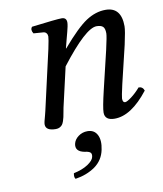

<svg xmlns="http://www.w3.org/2000/svg" viewBox="-77 -502 674 792"><g transform="rotate(-10 260.0 -106.5)"><path d="M433.1 -124Q421.9 -74.2 421.9 -66.9Q421.9 -49.8 432.1 -49.8Q439.9 -49.8 459.2 -64.2Q478.5 -78.6 497.1 -100.1Q514.2 -100.1 520 -83Q447.8 9.8 377.9 9.8Q336.9 9.8 336.9 -22.9Q336.9 -43.5 354 -115.2L392.1 -274.9Q404.8 -330.6 404.8 -342.8Q404.8 -364.3 396.2 -371.6Q387.7 -378.9 370.1 -378.9Q324.2 -378.9 215.8 -237.8L177.7 -71.8Q176.3 -64.9 174.1 -52.7Q171.9 -40.5 170.4 -33.4Q168.9 -26.4 165.8 -17.1Q162.6 -7.8 158.7 -2.7Q154.8 2.4 147.9 6.1Q141.1 9.8 131.8 9.8Q88.9 9.8 88.9 -17.1Q88.9 -21.5 90.8 -30Q92.8 -38.6 96.7 -52.2L101.6 -71.8L158.2 -320.8Q167 -362.3 167 -372.1Q167 -379.9 162.4 -385.7Q157.7 -391.6 148.9 -392.1L108.9 -395Q98.1 -411.6 107.9 -422.9Q213.4 -436 233.9 -436Q254.4 -436 254.4 -415Q254.4 -409.2 252.2 -397.9Q250 -386.7 247.1 -376.5L239.7 -348.6Q234.9 -330.6 232.4 -320.3L230 -311L231 -310.1Q296.4 -386.7 336.4 -412.8Q376.5 -439 418 -439Q483.9 -439 483.9 -358.9Q483.9 -340.3 471.2 -283.2ZM257.8 41Q286.1 41 298.3 64.5Q310.5 87.9 302.2 127Q293.5 169.4 258.8 194.3Q223.6 218.8 175.8 226.1Q169.4 218.3 172.9 202.1Q209.5 194.3 232.7 179Q255.9 163.6 258.8 148.9Q261.7 135.3 254.9 129.9Q248 124.5 232.9 123Q192.4 115.7 198.7 84Q202.6 65.9 219.5 53.5Q236.3 41 257.8 41Z"/></g></svg>

Font: Linux Libertine G
Style: Italic
Weight: 400
Italic angle: -12°
Designer: Philipp H. Poll
Foundry: Philipp H. Poll
Version: Version 5.1.3